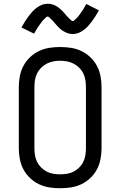

<svg xmlns="http://www.w3.org/2000/svg" viewBox="-20 -993 640 1021"><path d="M300 8Q271 8 242 3.5Q213 -1 187 -13.5Q161 -26 139.5 -46.5Q118 -67 104.5 -92.5Q91 -118 85.5 -147Q80 -176 80 -205V-530Q80 -559 85.5 -588Q91 -617 104.5 -642.5Q118 -668 139.5 -688.5Q161 -709 187 -721.5Q213 -734 242 -738.5Q271 -743 300 -743Q329 -743 358 -738.5Q387 -734 413 -721.5Q439 -709 460.5 -688.5Q482 -668 495.5 -642.5Q509 -617 514.5 -588Q520 -559 520 -530V-205Q520 -176 514.5 -147Q509 -118 495.5 -92.5Q482 -67 460.5 -46.5Q439 -26 413 -13.5Q387 -1 358 3.5Q329 8 300 8ZM300 -66Q319 -66 337 -69Q355 -72 371.5 -80.5Q388 -89 401.5 -102.5Q415 -116 423 -132.5Q431 -149 434 -167.5Q437 -186 437 -205V-530Q437 -549 434 -567.5Q431 -586 423 -602.5Q415 -619 401.5 -632.5Q388 -646 371.5 -654.5Q355 -663 337 -666.5Q319 -670 300 -670Q281 -670 263 -666.5Q245 -663 228.5 -654.5Q212 -646 198.5 -632.5Q185 -619 177 -602.5Q169 -586 166 -567.5Q163 -549 163 -530V-205Q163 -186 166 -167.5Q169 -149 177 -132.5Q185 -116 198.5 -102.5Q212 -89 228.5 -80.5Q245 -72 263 -69Q281 -66 300 -66ZM366 -812Q361 -812 355.5 -813Q350 -814 345 -815Q340 -816 335.5 -818Q331 -820 326 -822.5Q321 -825 317 -827.5Q313 -830 308.5 -833Q304 -836 300 -840Q296 -844 292 -847.5Q288 -851 284.5 -855Q281 -859 278 -862.5Q275 -866 271.5 -870Q268 -874 264 -878.5Q260 -883 256 -887Q252 -891 249 -894Q246 -897 241.5 -901Q237 -905 234 -905Q229 -905 226 -902Q223 -899 219 -895Q215 -891 212 -888.5Q209 -886 207 -883Q205 -880 202.5 -877Q200 -874 197.5 -870.5Q195 -867 192 -863Q189 -859 186 -855Q183 -851 180 -846Q177 -841 174 -836Q171 -831 168 -825.5Q165 -820 161 -814L94 -847Q104 -865 113.5 -880Q123 -895 132.5 -907.5Q142 -920 151.5 -930.5Q161 -941 174 -951Q187 -961 202 -967Q217 -973 234 -973Q239 -973 244.5 -972.5Q250 -972 255 -970.5Q260 -969 264.5 -967.5Q269 -966 274 -963.5Q279 -961 283 -958.5Q287 -956 291.5 -952.5Q296 -949 300 -945.5Q304 -942 308 -938Q312 -934 315.5 -930.5Q319 -927 322 -923.5Q325 -920 328.5 -915.5Q332 -911 336 -907Q340 -903 344 -899Q348 -895 351 -892Q354 -889 358.5 -885Q363 -881 366 -881Q371 -881 374 -884Q377 -887 381 -890.5Q385 -894 388 -897Q391 -900 393 -902.5Q395 -905 397.5 -908Q400 -911 402.5 -914.5Q405 -918 408 -922Q411 -926 414 -930.5Q417 -935 420 -939.5Q423 -944 426 -949Q429 -954 432 -960Q435 -966 439 -972L506 -938Q496 -920 486.5 -905Q477 -890 467.5 -877.5Q458 -865 448.5 -854.5Q439 -844 426 -834Q413 -824 398 -818Q383 -812 366 -812Z"/></svg>

Font: Nova Nerd Font
Style: Regular
Weight: 400
Designer: Belleve Invis
Foundry: Belleve Invis
Version: Version 24.1.4; ttfautohint (v1.8.4);Nerd Fonts 3.1.1